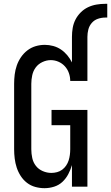

<svg xmlns="http://www.w3.org/2000/svg" viewBox="-20 -978 582 1006"><path d="M213 8Q189 8 165 1.5Q141 -5 121.5 -20Q102 -35 88.5 -56Q75 -77 67.5 -100Q60 -123 57 -147.5Q54 -172 54 -196V-539Q54 -563 57 -587.5Q60 -612 68 -635Q76 -658 90 -678.5Q104 -699 123.5 -714Q143 -729 166.5 -736Q190 -743 215 -743Q237 -743 259 -737Q281 -731 299.5 -718.5Q318 -706 332.5 -688.5Q347 -671 357 -651V-785Q357 -809 361 -832Q365 -855 375.5 -875.5Q386 -896 403 -913Q420 -930 441 -940Q462 -950 485 -954Q508 -958 532 -958H542V-886H532Q512 -886 493 -879.5Q474 -873 461 -858Q448 -843 443 -824Q438 -805 438 -785V-554H348Q348 -575 341 -595Q334 -615 320 -630.5Q306 -646 286.5 -654.5Q267 -663 246 -663Q224 -663 202.5 -653Q181 -643 167.5 -625Q154 -607 149 -584Q144 -561 144 -539V-196Q144 -173 149 -150Q154 -127 168 -109Q182 -91 204 -81.5Q226 -72 249 -72Q264 -72 279 -76Q294 -80 306 -89Q318 -98 326.5 -110.5Q335 -123 339.5 -137Q344 -151 346 -166Q348 -181 348 -196V-322H250V-402H438V0H357V-113Q350 -89 338 -66Q326 -43 307.5 -25.5Q289 -8 264 0Q239 8 213 8Z"/></svg>

Font: Iosevka SS10 Medium
Style: Regular
Weight: 500
Monospace: yes
Designer: Belleve Invis
Foundry: Belleve Invis
Version: Version 28.0.6; ttfautohint (v1.8.4)